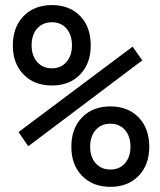

<svg xmlns="http://www.w3.org/2000/svg" viewBox="-20 -723 626 753"><path d="M183.6 -387.7Q114.3 -387.7 72.3 -430.9Q30.3 -474.1 30.3 -544.9Q30.3 -616.2 72.3 -659.7Q114.3 -703.1 183.6 -703.1Q252.4 -703.1 294.2 -660.4Q335.9 -617.7 335.9 -544.9Q335.9 -474.1 294.2 -430.9Q252.4 -387.7 183.6 -387.7ZM413.1 9.8Q343.8 9.8 301.8 -33.4Q259.8 -76.7 259.8 -147.5Q259.8 -219.2 301.8 -262.5Q343.8 -305.7 413.1 -305.7Q481.9 -305.7 523.7 -262.5Q565.4 -219.2 565.4 -147.5Q565.4 -76.7 523.7 -33.4Q481.9 9.8 413.1 9.8ZM90.8 -149.4 52.7 -205.1 500 -540 538.1 -486.3ZM183.6 -455.1Q219.2 -455.1 240.7 -480Q262.2 -504.9 262.2 -544.9Q262.2 -586.4 240.7 -611.1Q219.2 -635.7 183.6 -635.7Q147.5 -635.7 125.7 -611.1Q104 -586.4 104 -544.9Q104 -504.9 125.7 -480Q147.5 -455.1 183.6 -455.1ZM413.1 -58.1Q448.7 -58.1 470.2 -82.8Q491.7 -107.4 491.7 -147.5Q491.7 -188.5 470.2 -213.1Q448.7 -237.8 413.1 -237.8Q377 -237.8 355.2 -213.1Q333.5 -188.5 333.5 -147.5Q333.5 -107.4 355.2 -82.8Q377 -58.1 413.1 -58.1Z"/></svg>

Font: CaskaydiaMono NF SemiLight
Style: Regular
Weight: 350
Designer: Aaron Bell
Foundry: Saja Typeworks
Version: Version 2111.001; ttfautohint (v1.8.4);Nerd Fonts 3.1.1